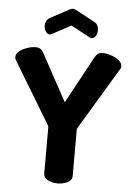

<svg xmlns="http://www.w3.org/2000/svg" viewBox="-62 -1004 715 1049"><g transform="rotate(5 295.0 -479.0)"><path d="M295 0Q266 0 241.5 -12Q217 -24 217 -48V-299Q217 -307 213 -313L6 -656Q5 -659 4.5 -662Q4 -665 4 -667Q4 -686 21.5 -700Q39 -714 64 -722.5Q89 -731 110 -731Q129 -731 138 -723.5Q147 -716 155 -702L295 -445L434 -702Q442 -716 451 -723.5Q460 -731 479 -731Q501 -731 525.5 -722.5Q550 -714 567.5 -700Q585 -686 585 -667Q585 -665 585 -662Q585 -659 583 -656L377 -313Q373 -307 373 -299V-48Q373 -24 348.5 -12Q324 0 295 0ZM180 -807Q167 -807 158 -821.5Q149 -836 149 -853Q149 -866 155 -878Q161 -890 174 -897L278 -953Q288 -958 295 -958Q302 -958 312 -953L416 -897Q430 -890 435.5 -878Q441 -866 441 -853Q441 -836 432.5 -821.5Q424 -807 410 -807Q408 -807 405 -808Q402 -809 399 -810L295 -866L191 -810Q188 -809 185 -808Q182 -807 180 -807Z"/></g></svg>

Font: Dosis ExtraLight ExtraBold
Style: Regular
Weight: 800
Version: Version 3.001; ttfautohint (v1.8.2)